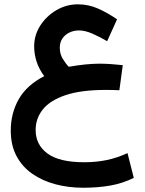

<svg xmlns="http://www.w3.org/2000/svg" viewBox="-20 -548 678 897"><path d="M480.6 -355.5 526.9 -457.8Q482.1 -488.6 437.6 -508.2Q393.1 -527.8 344.2 -527.8Q290.2 -527.8 243.6 -500.5Q196.9 -473.1 168.3 -428.7Q139.6 -384.2 139.6 -331.5Q139.6 -295 151 -260Q162.4 -224.9 186.7 -192.2Q105.4 -150.7 67.8 -85Q30.3 -19.2 30.3 62.5Q30.3 130.5 57 180.7Q83.7 231 130.7 263.8Q177.7 296.6 238.8 312.8Q299.8 329.1 368.7 329.1Q437.3 329.1 494.8 319Q552.2 309 605 283L575.7 167.3Q527.1 189.7 477.8 199.9Q428.6 210 374 210Q257 210 201.8 169.2Q146.5 128.4 146.5 59.1Q146.5 5.4 180.1 -36.8Q213.8 -79 286.2 -103.5Q358.6 -127.9 474.1 -127.9Q484 -127.9 503.1 -127.6Q522.2 -127.3 537.7 -126.4L553.6 -243.6Q527.4 -246.3 500.5 -248.4Q473.5 -250.5 445.3 -250.5Q414.9 -250.5 378.7 -246.9Q342.4 -243.3 301.3 -236Q286.7 -250.8 273 -273.5Q259.3 -296.2 259.3 -325.2Q259.3 -349.9 271.4 -367.9Q283.5 -385.9 303.9 -395.8Q324.3 -405.8 349.1 -405.8Q377.9 -405.8 412.8 -390.3Q447.7 -374.9 480.6 -355.5Z"/></svg>

Font: Vazir Variable Regular
Style: Regular
Weight: 400
Designer: Saber Rastikerdar
Foundry: Saber Rastikerdar
Version: Version 30.1.0